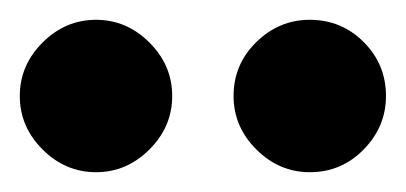

<svg xmlns="http://www.w3.org/2000/svg" viewBox="-20 -730 410 194"><path d="M77 -556Q46 -556 23 -579Q0 -602 0 -633Q0 -664 23 -687Q46 -710 77 -710Q108 -710 131 -687Q154 -664 154 -633Q154 -602 131 -579Q108 -556 77 -556ZM293 -556Q262 -556 239 -579Q216 -602 216 -633Q216 -665 239 -687.5Q262 -710 293 -710Q325 -710 347.5 -687.5Q370 -665 370 -633Q370 -602 347.5 -579Q325 -556 293 -556Z"/></svg>

Font: Brygada 1918
Style: Bold
Weight: 700
Designer: Mateusz Machalski | Borys Kosmynka | Przemek Hoffer
Foundry: NIEPODLEGLA 2018
Version: Version 3.006